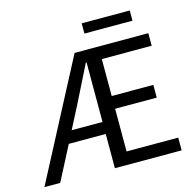

<svg xmlns="http://www.w3.org/2000/svg" viewBox="-114 -917 1050 1034"><g transform="rotate(-15 411.0 -400.0)"><path d="M290 -376 229 -258H401V-590H397Q344 -483 290 -376ZM8 0 352 -656H763V-586H485V-380H717V-309H485V-71H773V0H401V-191H195L96 0ZM430 -743V-800H698V-743Z"/></g></svg>

Font: Giro Regular
Style: Regular
Weight: 400
Designer: Paul D. Hunt
Foundry: Adobe Systems Incorporated
Version: Version 1.000;PS 1.0;hotconv 1.0.88;makeotf.lib2.5.647800